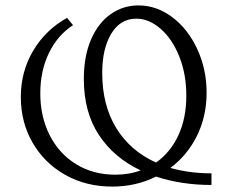

<svg xmlns="http://www.w3.org/2000/svg" viewBox="-20 -684 840 710"><path d="M762 0Q651 0 557 -31Q483 6 395 6Q298 6 221 -37.5Q144 -81 100.5 -156.5Q57 -232 57 -325Q57 -420 103 -497Q149 -574 228 -618L250 -591Q193 -554 161 -488Q129 -422 129 -339Q129 -252 164 -183.5Q199 -115 262 -76.5Q325 -38 406 -38Q458 -38 500 -54Q402 -100 346 -184.5Q290 -269 290 -392Q290 -476 316.5 -537.5Q343 -599 389 -631.5Q435 -664 492 -664Q559 -664 617 -620.5Q675 -577 709.5 -502.5Q744 -428 744 -341Q744 -254 708.5 -182Q673 -110 610 -63Q681 -43 762 -43ZM557 -83Q610 -120 639.5 -183.5Q669 -247 669 -330Q669 -410 643 -475Q617 -540 574 -577.5Q531 -615 484 -615Q425 -615 391.5 -559.5Q358 -504 358 -415Q358 -294 410.5 -209.5Q463 -125 557 -83Z"/></svg>

Font: Ysabeau SC
Style: Regular
Weight: 400
Designer: Christian Thalmann (Catharsis Fonts)
Version: Version 0.003